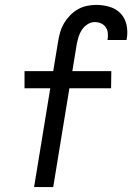

<svg xmlns="http://www.w3.org/2000/svg" viewBox="-20 -763 540 783"><path d="M197 0H119L185 -403H80V-473H197L217 -594Q220 -613 225.5 -632Q231 -651 241 -668Q251 -685 265.5 -700Q280 -715 297.5 -725Q315 -735 334.5 -739Q354 -743 372 -743Q401 -743 427.5 -735Q454 -727 472 -708Q490 -689 496 -661.5Q502 -634 497 -606L496 -600H418L419 -603Q421 -616 419.5 -629.5Q418 -643 410.5 -653Q403 -663 391.5 -668Q380 -673 366 -673Q351 -673 337 -664Q323 -655 314 -641.5Q305 -628 300.5 -613Q296 -598 293 -583L275 -473H434L433 -403H263Z"/></svg>

Font: Iosevka Term Oblique
Style: Regular
Weight: 400
Italic angle: -9°
Monospace: yes
Designer: Belleve Invis
Foundry: Belleve Invis
Version: Version 31.4.0